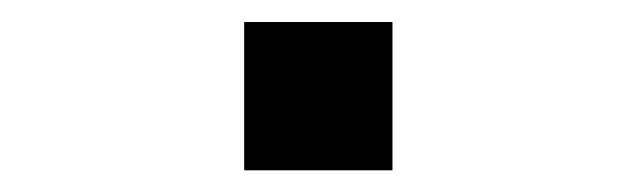

<svg xmlns="http://www.w3.org/2000/svg" viewBox="-20 -157 587 177"><path d="M341.8 0H205.1V-136.7H341.8Z"/></svg>

Font: DatCub
Style: Bold
Weight: 700
Designer: GGBot
Version: 1.00